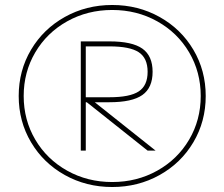

<svg xmlns="http://www.w3.org/2000/svg" viewBox="-20 -750 900 770"><path d="M55 -365Q55 -467 104.5 -550.5Q154 -634 240 -682Q326 -730 430 -730Q534 -730 620 -682Q706 -634 755.5 -550.5Q805 -467 805 -365Q805 -263 755.5 -179.5Q706 -96 620 -48Q534 0 430 0Q326 0 240 -48Q154 -96 104.5 -179.5Q55 -263 55 -365ZM430 -20Q529 -20 610.5 -65.5Q692 -111 738.5 -190Q785 -269 785 -365Q785 -461 738.5 -540Q692 -619 610.5 -664.5Q529 -710 430 -710Q331 -710 249.5 -664.5Q168 -619 121.5 -540Q75 -461 75 -365Q75 -269 121.5 -190Q168 -111 249.5 -65.5Q331 -20 430 -20ZM304 -584H419Q510 -584 551 -555Q592 -526 592 -462Q592 -398 551 -369Q510 -340 419 -340H360L604 -146H572L328 -340H324V-146H304ZM419 -360Q501 -360 536.5 -383.5Q572 -407 572 -462Q572 -517 536.5 -540.5Q501 -564 419 -564H324V-360Z"/></svg>

Font: Enso Thin
Style: Regular
Weight: 100
Designer: Coji Morishita
Foundry: UNDERFOREST DESIGN
Version: Version 1.000